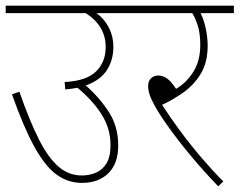

<svg xmlns="http://www.w3.org/2000/svg" viewBox="-20 -642 841 674"><path d="M0 -622H465V-596H319Q347 -575 362.5 -544.5Q378 -514 378 -478Q378 -431 355 -395.5Q332 -360 281 -342Q329 -300 362 -249Q395 -198 395 -131Q395 -68 360.5 -34Q326 0 268 0Q218 0 178 -29.5Q138 -59 100.5 -127Q63 -195 22 -311L48 -320Q84 -217 117 -152Q150 -87 186 -56.5Q222 -26 267 -26Q293 -26 316 -35.5Q339 -45 353.5 -68Q368 -91 368 -133Q368 -190 337.5 -239Q307 -288 252 -334Q232 -330 209 -328L207 -354Q283 -358 317 -391Q351 -424 351 -477Q351 -551 281 -596H0Z M764 -5 746 12Q694 -42 650 -95Q606 -148 573 -194Q540 -240 523 -271Q510 -295 505 -310.5Q500 -326 500 -340Q500 -358 510.5 -367.5Q521 -377 536 -377Q569 -377 598 -330Q634 -351 658.5 -389.5Q683 -428 683 -484Q683 -526 674 -553Q665 -580 655 -596H451V-622H801V-596H684Q695 -575 702 -543Q709 -511 709 -482Q709 -423 685 -383.5Q661 -344 624.5 -318Q588 -292 549 -274Q578 -229 613.5 -181Q649 -133 688 -87.5Q727 -42 764 -5Z"/></svg>

Font: Noto Sans Devanagari UI SemiCondensed Thin
Style: Regular
Weight: 100
Width: 4
Designer: Jelle Bosma - Monotype Design Team
Foundry: Monotype Imaging Inc.
Version: Version 2.004